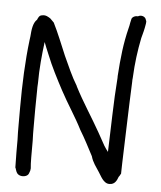

<svg xmlns="http://www.w3.org/2000/svg" viewBox="-52 -746 677 809"><g transform="rotate(5 286.5 -342.0)"><path d="M38 -196C38 -175 38 -155 39 -135V-81C39 -56 40 -36 40 -17L41 -16C42 -15 45 0 50 6C59 18 79 19 91 12C96 9 99 5 101 -2C103 -6 105 -13 105 -19V-20C104 -30 103 -45 103 -65V-136C102 -156 102 -176 102 -196V-269C102 -294 103 -320 103 -347C103 -358 103 -369 104 -380C104 -440 110 -502 117 -555C123 -540 127 -528 138 -503C157 -455 184 -403 208 -358C236 -305 273 -251 299 -199C320 -165 338 -129 357 -93C364 -67 380 -48 392 -29C401 -17 415 19 442 17C464 17 472 -2 477 -16C481 -21 482 -23 485 -29L486 -30C486 -45 487 -59 487 -74C491 -186 494 -307 499 -420C499 -426 499 -431 500 -437V-438C503 -500 510 -553 521 -607L525 -622C528 -632 530 -642 532 -651L534 -662C535 -667 536 -672 536 -678C536 -681 535 -681 534 -684C531 -700 511 -705 499 -697C487 -699 476 -692 473 -685L469 -667C468 -659 466 -651 464 -643C448 -579 441 -516 436 -439V-431C428 -330 427 -217 423 -117C418 -124 411 -132 406 -141L376 -195C343 -254 300 -318 268 -381V-382C244 -421 226 -464 207 -505C187 -552 170 -596 148 -640L132 -656C124 -661 112 -670 96 -666C84 -665 80 -653 77 -646C60 -631 57 -601 55 -573L53 -558C42 -468 38 -371 38 -269Z"/></g></svg>

Font: Scribbler
Style: Bd
Weight: 700
Designer: Mew Too
Foundry: Cannot Into Space Fonts
Version: Version 1.001